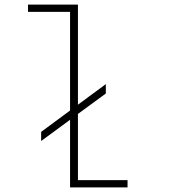

<svg xmlns="http://www.w3.org/2000/svg" viewBox="-20 -820 750 840"><path d="M160 -243 286.5 -336.5V-768H102.5V-800H321V-362L443 -452V-411L321 -321.5V-32H538V0H286.5V-296L160 -203Z"/></svg>

Font: League Mono Thin
Style: Regular
Weight: 100
Width: 6
Designer: Tyler Finck
Foundry: The League of Moveable Type / Tyler Finck
Version: Version 2.300;RELEASE